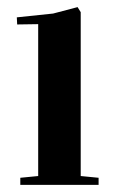

<svg xmlns="http://www.w3.org/2000/svg" viewBox="-20 -520 326 540"><path d="M207 -485.8V-24.9L257.3 -20V0H37.1V-20L87.4 -24.9V-452.1L28.3 -451.2L27.3 -471.2L129.4 -481.9L198.2 -500Z"/></svg>

Font: VidalokaRegular
Style: Regular
Weight: 400
Designer: Cyreal (www.cyreal.org)
Foundry: Cyreal (www.cyreal.org)
Version: Version 1.000